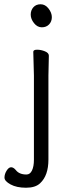

<svg xmlns="http://www.w3.org/2000/svg" viewBox="-20 -718 341 900"><path d="M170.5 -698Q192 -698 207.5 -678Q223 -658 223 -637.5Q223 -617 210 -603.5Q197 -590 176 -590Q155 -590 139.5 -609.5Q124 -629 124 -649.5Q124 -670 136.5 -684Q149 -698 170.5 -698ZM209 -457 207 -364V30Q207 105 168 141Q146 162 102 162Q58 162 29.5 146.5Q1 131 1 114.5Q1 98 11 82Q21 66 32 66Q43 66 54 79Q70 100 104 100Q121 100 130 81Q139 62 139 31V-364L136 -475Q136 -485 154 -485Q172 -485 190.5 -477.5Q209 -470 209 -457Z"/></svg>

Font: LXGW WenKai Lite
Style: Regular
Weight: 400
Designer: LXGW / Fontworks Inc.
Foundry: LXGW / Fontworks Inc.
Version: Version 1.511; March 25, 2025